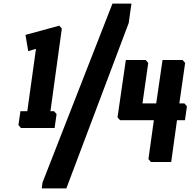

<svg xmlns="http://www.w3.org/2000/svg" viewBox="-20 -896 1054 1062"><path d="M800 -548 768 -324H844L879 -564H990L1004 -548L972 -324H1000L1014 -308L1003 -231H959L927 0H815L801 -16L831 -231H644L630 -247L676 -564H786ZM136 -613 121 -703 308 -754 322 -738 259 -281H279L293 -265L282 -188H96L82 -204L93 -281H131L179 -626ZM215 114 602 -876H707L692 -769L347 146H211Z"/></svg>

Font: Chau Philomene One
Style: Italic
Weight: 400
Designer: Vicente Lamonaca
Foundry: TipoType
Version: Version 1.002